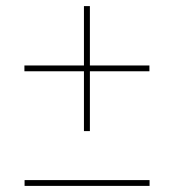

<svg xmlns="http://www.w3.org/2000/svg" viewBox="-20 -610 570 629"><path d="M255 -180.5V-590H274.5V-180.5ZM60.5 -1V-20H470V-1ZM60 -376.5V-395.5H469.5V-376.5Z"/></svg>

Font: Bodoni Moda Black
Style: Regular
Weight: 900
Version: Version 2.005